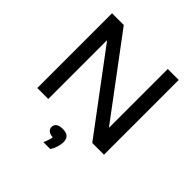

<svg xmlns="http://www.w3.org/2000/svg" viewBox="-251 -923 1344 1344"><g transform="rotate(45 421.0 -251.0)"><path d="M91 0V-740H207L642.5 -157.5V-740H751V0H635L199.5 -582.5V0ZM388.5 238Q398.5 216.5 404 199.5Q409.5 182.5 411.5 167.5Q381 165.5 367.5 153.2Q354 141 354 122Q354 101 370.2 88.5Q386.5 76 420.5 76Q489 76 489 137.5Q489 160.5 480.8 187.8Q472.5 215 457 238Z"/></g></svg>

Font: Encode Sans Expanded Expanded Medium
Style: Regular
Weight: 500
Width: 7
Designer: Multiple Designers
Foundry: Impallari Type
Version: Version 3.000; ttfautohint (v1.8.3) -l 8 -r 50 -G 200 -x 14 